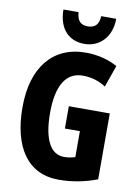

<svg xmlns="http://www.w3.org/2000/svg" viewBox="-101 -1009 786 1085"><g transform="rotate(10 291.5 -466.0)"><path d="M476 -942H390C387 -891 364 -872 324 -872C283 -872 263 -894 260 -942H173C174 -829 235 -771 323 -771C409 -771 476 -837 476 -942ZM298 -409V-281H384V-132C364 -126 343 -122 321 -122C239 -122 200 -209 200 -355C200 -508 249 -593 346 -593C394 -593 439 -580 479 -554L523 -679C475 -706 412 -724 341 -724C150 -724 41 -585 41 -359C41 -128 136 10 312 10C389 10 462 -4 533 -31V-409Z"/></g></svg>

Font: Noto Sans Devanagari ExtraCondensed ExtraBold
Style: Regular
Weight: 800
Width: 2
Designer: Jelle Bosma - Monotype Design Team
Foundry: Monotype Imaging Inc.
Version: Version 2.004